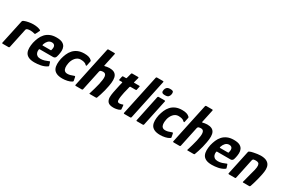

<svg xmlns="http://www.w3.org/2000/svg" viewBox="84 -1771 4163 2838"><g transform="rotate(30 2165.0 -351.5)"><path d="M260 -476Q335 -476 381 -454Q391 -450 391.5 -446Q392 -442 389 -435L358 -373Q354 -365 350.5 -363.5Q347 -362 339 -365Q323 -370 302.5 -372.5Q282 -375 271 -375Q255 -375 244 -373.5Q233 -372 226 -370Q219 -368 214 -366Q209 -363 204 -359Q199 -355 196 -341L128 -21Q125 -7 120.5 -3.5Q116 0 107 0H9Q4 0 0.5 -3Q-3 -6 0 -17L86 -417Q89 -433 93.5 -437.5Q98 -442 109 -447Q142 -461 185 -468.5Q228 -476 260 -476Z M391 -237Q402 -283 420.5 -326.5Q439 -370 470 -404.5Q501 -439 547 -459Q593 -479 656 -479Q722 -479 757 -460.5Q792 -442 806 -411.5Q820 -381 818.5 -344.5Q817 -308 809 -272Q801 -230 788 -216.5Q775 -203 756 -203H526Q520 -203 518.5 -200.5Q517 -198 515 -191Q511 -162 519 -138Q527 -114 548 -100Q569 -86 604 -86Q639 -86 672.5 -96.5Q706 -107 722 -115Q736 -122 743 -123.5Q750 -125 754 -109L767 -68Q771 -56 767 -52Q763 -48 751 -41Q712 -16 658 -5.5Q604 5 554 5Q489 5 451 -14Q413 -33 397 -66.5Q381 -100 381 -144Q381 -188 391 -237ZM684 -293Q689 -314 688.5 -330Q688 -346 681.5 -357.5Q675 -369 663 -375.5Q651 -382 632 -382Q611 -382 595 -374Q579 -366 567.5 -353.5Q556 -341 547.5 -326Q539 -311 534 -296Q529 -281 530 -277Q531 -273 535 -273Q569 -273 603 -273Q637 -273 670 -273Q678 -273 680 -276.5Q682 -280 684 -293Z M1030 5Q966 5 927.5 -14Q889 -33 873 -66.5Q857 -100 857 -144Q857 -188 867 -237Q878 -283 896.5 -326.5Q915 -370 946 -404.5Q977 -439 1023 -459Q1069 -479 1132 -479Q1176 -479 1206 -470Q1236 -461 1257 -441Q1264 -433 1265 -429.5Q1266 -426 1264 -419L1249 -346Q1248 -337 1242.5 -336.5Q1237 -336 1232 -340Q1212 -362 1184.5 -368.5Q1157 -375 1127 -375Q1101 -375 1079 -363.5Q1057 -352 1040 -332Q1023 -312 1011.5 -287.5Q1000 -263 995 -236Q986 -191 990 -158.5Q994 -126 1011.5 -109.5Q1029 -93 1060 -93Q1083 -93 1106.5 -99Q1130 -105 1160 -117Q1179 -126 1183 -110L1194 -54Q1196 -46 1193.5 -41.5Q1191 -37 1184 -32Q1154 -13 1112 -4Q1070 5 1030 5Z M1247 -12Q1283 -183 1319.5 -354Q1356 -525 1393 -696Q1395 -708 1409 -708Q1434 -708 1459.5 -708Q1485 -708 1511 -708Q1523 -708 1521 -696Q1509 -641 1497.5 -586Q1486 -531 1474 -477Q1472 -469 1476 -467.5Q1480 -466 1485 -468Q1494 -471 1516.5 -475Q1539 -479 1558 -479Q1604 -479 1633.5 -465.5Q1663 -452 1678 -424Q1693 -396 1694 -352Q1695 -308 1683 -246Q1676 -204 1664.5 -160.5Q1653 -117 1640.5 -77.5Q1628 -38 1617 -10Q1615 -4 1610 -2Q1605 0 1598 0Q1575 0 1551.5 0Q1528 0 1505 0Q1489 0 1488.5 -3Q1488 -6 1495 -24Q1508 -64 1520 -108.5Q1532 -153 1543 -197Q1552 -240 1557 -275Q1562 -310 1558.5 -334.5Q1555 -359 1542.5 -371.5Q1530 -384 1505 -384Q1496 -384 1486 -382Q1476 -380 1467 -378Q1461 -376 1456 -370.5Q1451 -365 1449 -356L1376 -12Q1373 0 1361 0H1259Q1245 0 1247 -12Z M1899 0Q1831 0 1804 -28.5Q1777 -57 1776 -108Q1777 -150 1785.5 -194Q1794 -238 1804 -283Q1810 -312 1815 -334Q1820 -356 1827 -383Q1830 -393 1820 -393H1779Q1771 -393 1769.5 -395Q1768 -397 1769 -407L1780 -457Q1783 -469 1785.5 -470.5Q1788 -472 1799 -472H1840Q1848 -472 1850.5 -476Q1853 -480 1855 -489L1875 -564Q1878 -576 1889 -576H1989Q1994 -576 1998 -572.5Q2002 -569 2000 -564L1980 -489Q1976 -477 1977 -474.5Q1978 -472 1984 -472H2068Q2078 -472 2079.5 -469.5Q2081 -467 2078 -455L2068 -408Q2067 -398 2063 -395.5Q2059 -393 2049 -393H1966Q1960 -393 1957 -389.5Q1954 -386 1952 -379Q1946 -353 1939.5 -326.5Q1933 -300 1926 -272Q1919 -237 1913 -201.5Q1907 -166 1908 -133Q1909 -114 1918.5 -106Q1928 -98 1946 -98Q1958 -98 1969.5 -101.5Q1981 -105 1990 -107Q2003 -114 2005.5 -111.5Q2008 -109 2010 -99L2015 -39Q2018 -27 1983 -14Q1970 -10 1955.5 -6.5Q1941 -3 1926.5 -1.5Q1912 0 1899 0Z M2075 -12 2221 -696Q2224 -708 2236 -708H2337Q2353 -708 2349 -696L2204 -12Q2201 0 2187 0H2086Q2073 0 2075 -12Z M2547 -601Q2541 -571 2524 -555.5Q2507 -540 2467 -540Q2427 -540 2416 -555.5Q2405 -571 2412 -601Q2417 -627 2435 -643.5Q2453 -660 2492 -660Q2536 -660 2544 -643.5Q2552 -627 2547 -601ZM2418 -12Q2416 0 2402 0H2300Q2288 0 2291 -12L2385 -460Q2389 -472 2400 -472H2502Q2508 -472 2511.5 -468.5Q2515 -465 2513 -460Z M2699 5Q2635 5 2596.5 -14Q2558 -33 2542 -66.5Q2526 -100 2526 -144Q2526 -188 2536 -237Q2547 -283 2565.5 -326.5Q2584 -370 2615 -404.5Q2646 -439 2692 -459Q2738 -479 2801 -479Q2845 -479 2875 -470Q2905 -461 2926 -441Q2933 -433 2934 -429.5Q2935 -426 2933 -419L2918 -346Q2917 -337 2911.5 -336.5Q2906 -336 2901 -340Q2881 -362 2853.5 -368.5Q2826 -375 2796 -375Q2770 -375 2748 -363.5Q2726 -352 2709 -332Q2692 -312 2680.5 -287.5Q2669 -263 2664 -236Q2655 -191 2659 -158.5Q2663 -126 2680.5 -109.5Q2698 -93 2729 -93Q2752 -93 2775.5 -99Q2799 -105 2829 -117Q2848 -126 2852 -110L2863 -54Q2865 -46 2862.5 -41.5Q2860 -37 2853 -32Q2823 -13 2781 -4Q2739 5 2699 5Z M2916 -12Q2952 -183 2988.5 -354Q3025 -525 3062 -696Q3064 -708 3078 -708Q3103 -708 3128.5 -708Q3154 -708 3180 -708Q3192 -708 3190 -696Q3178 -641 3166.5 -586Q3155 -531 3143 -477Q3141 -469 3145 -467.5Q3149 -466 3154 -468Q3163 -471 3185.5 -475Q3208 -479 3227 -479Q3273 -479 3302.5 -465.5Q3332 -452 3347 -424Q3362 -396 3363 -352Q3364 -308 3352 -246Q3345 -204 3333.5 -160.5Q3322 -117 3309.5 -77.5Q3297 -38 3286 -10Q3284 -4 3279 -2Q3274 0 3267 0Q3244 0 3220.5 0Q3197 0 3174 0Q3158 0 3157.5 -3Q3157 -6 3164 -24Q3177 -64 3189 -108.5Q3201 -153 3212 -197Q3221 -240 3226 -275Q3231 -310 3227.5 -334.5Q3224 -359 3211.5 -371.5Q3199 -384 3174 -384Q3165 -384 3155 -382Q3145 -380 3136 -378Q3130 -376 3125 -370.5Q3120 -365 3118 -356L3045 -12Q3042 0 3030 0H2928Q2914 0 2916 -12Z M3418 -237Q3429 -283 3447.5 -326.5Q3466 -370 3497 -404.5Q3528 -439 3574 -459Q3620 -479 3683 -479Q3749 -479 3784 -460.5Q3819 -442 3833 -411.5Q3847 -381 3845.5 -344.5Q3844 -308 3836 -272Q3828 -230 3815 -216.5Q3802 -203 3783 -203H3553Q3547 -203 3545.5 -200.5Q3544 -198 3542 -191Q3538 -162 3546 -138Q3554 -114 3575 -100Q3596 -86 3631 -86Q3666 -86 3699.5 -96.5Q3733 -107 3749 -115Q3763 -122 3770 -123.5Q3777 -125 3781 -109L3794 -68Q3798 -56 3794 -52Q3790 -48 3778 -41Q3739 -16 3685 -5.5Q3631 5 3581 5Q3516 5 3478 -14Q3440 -33 3424 -66.5Q3408 -100 3408 -144Q3408 -188 3418 -237ZM3711 -293Q3716 -314 3715.5 -330Q3715 -346 3708.5 -357.5Q3702 -369 3690 -375.5Q3678 -382 3659 -382Q3638 -382 3622 -374Q3606 -366 3594.5 -353.5Q3583 -341 3574.5 -326Q3566 -311 3561 -296Q3556 -281 3557 -277Q3558 -273 3562 -273Q3596 -273 3630 -273Q3664 -273 3697 -273Q3705 -273 3707 -276.5Q3709 -280 3711 -293Z M3873 0Q3870 0 3864.5 -2.5Q3859 -5 3861 -13Q3883 -116 3905 -218.5Q3927 -321 3949 -424Q3951 -435 3959 -439.5Q3967 -444 3989 -452Q4003 -456 4029.5 -461.5Q4056 -467 4087 -471.5Q4118 -476 4142 -476Q4204 -476 4240.5 -458Q4277 -440 4293 -409Q4309 -378 4309 -337.5Q4309 -297 4299 -250Q4292 -214 4282 -173.5Q4272 -133 4261 -94.5Q4250 -56 4239 -24Q4233 -6 4228.5 -3Q4224 0 4210 0H4114Q4105 0 4107 -10Q4109 -16 4115 -38.5Q4121 -61 4129 -93.5Q4137 -126 4146 -159Q4155 -192 4161.5 -217Q4168 -242 4170 -249Q4182 -301 4178.5 -328.5Q4175 -356 4159.5 -366Q4144 -376 4118 -376Q4105 -376 4096.5 -375Q4088 -374 4080 -372Q4072 -371 4067 -364.5Q4062 -358 4059 -345Q4043 -268 4025.5 -185Q4008 -102 3990 -17Q3989 -12 3986.5 -6Q3984 0 3977 0Z"/></g></svg>

Font: Glory Thin
Style: Bold Italic
Weight: 700
Italic angle: -12°
Version: Version 1.011